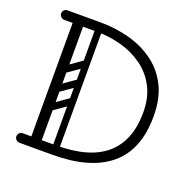

<svg xmlns="http://www.w3.org/2000/svg" viewBox="-124 -827 963 954"><g transform="rotate(20 357.5 -350.0)"><path d="M75 0Q65 0 57.5 -7.5Q50 -15 50 -25Q50 -36 57.5 -43Q65 -50 75 -50H250Q428 -50 515 -126.5Q602 -203 602 -351Q602 -429 572.5 -485.5Q543 -542 492.5 -578.5Q442 -615 379 -632.5Q316 -650 250 -650H76Q66 -650 58 -657.5Q50 -665 50 -675Q50 -686 57.5 -693Q65 -700 75 -700H250Q327 -700 399.5 -681Q472 -662 530.5 -620.5Q589 -579 623 -512.5Q657 -446 657 -351Q657 -174 553 -87Q449 0 250 0ZM147 0Q120 0 120 -26V-674Q120 -700 147 -700Q175 -700 175 -676V-28Q175 -16 168 -8Q161 0 147 0ZM253 -27Q236 -27 236 -44V-656Q236 -673 253 -673Q271 -673 271 -657V-45Q271 -27 253 -27ZM169 -204Q156 -195 146 -208Q135 -224 149 -233L243 -299Q256 -308 266 -295Q277 -280 264 -270ZM157 -77Q140 -77 140 -94V-616Q140 -633 157 -633Q175 -633 175 -617V-95Q175 -77 157 -77ZM169 -403Q156 -394 146 -407Q135 -423 149 -432L243 -498Q256 -507 266 -494Q277 -479 264 -469ZM169 -302Q156 -293 146 -306Q135 -322 149 -331L243 -397Q256 -406 266 -393Q277 -378 264 -368Z"/></g></svg>

Font: Agu Display Uzo
Style: Regular
Weight: 400
Designer: Oluwaseun Badejo
Version: Version 1.103